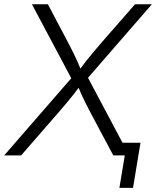

<svg xmlns="http://www.w3.org/2000/svg" viewBox="-39 -748 751 924"><path d="M-19 0 325.7 -396.5 317.4 -346.2 114.7 -727.5H191.4L286.1 -548.3Q300.3 -521 311.5 -498.8Q322.8 -476.6 332.5 -454.6Q342.3 -432.6 353 -405.8H338.9Q358.4 -432.6 375.7 -454.6Q393.1 -476.6 411.9 -498.8Q430.7 -521 454.1 -548.3L610.8 -727.5H691.9L362.3 -348.1L371.1 -398.9L583 0H506.3L397.5 -204.1Q384.3 -230 373.5 -250.7Q362.8 -271.5 353.3 -292.7Q343.8 -314 333.5 -339.4H349.6Q331.1 -314 314.5 -292.7Q297.9 -271.5 280 -250.7Q262.2 -230 240.2 -204.1L62.5 0ZM535.6 156.2 561.5 0H519.5L529.8 -61H637.2L601.1 156.2Z"/></svg>

Font: Inter 18pt Light
Style: Italic
Weight: 300
Italic angle: -9.3988°
Designer: Rasmus Andersson
Foundry: rsms
Version: Version 4.001;git-66647c0bb